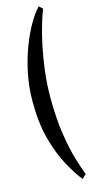

<svg xmlns="http://www.w3.org/2000/svg" viewBox="-152 -861 554 1099"><g transform="rotate(-15 125.0 -312.0)"><path d="M191 198Q156 153.5 118.5 84.8Q81 16 55 -79.8Q29 -175.5 29 -301.5Q29 -387 45.2 -467.2Q61.5 -547.5 87.8 -616.8Q114 -686 144.5 -738.8Q175 -791.5 204 -821.5L225 -802Q213 -773.5 197.2 -721.5Q181.5 -669.5 167 -601.2Q152.5 -533 143 -456Q133.5 -379 133.5 -300.5Q133.5 -177.5 147.8 -84.2Q162 9 181.5 73.8Q201 138.5 215.5 175.5Z"/></g></svg>

Font: Libre Caslon Condensed
Style: Bold
Weight: 700
Designer: Pablo Impallari, Rodrigo Fuenzalida, Katja Schimmel, Ertekin Erdin
Foundry: Pablo Impallari, Rodrigo Fuenzalida
Version: Version 2.000; ttfautohint (v1.8.4.7-5d5b);gftools[0.9.33]